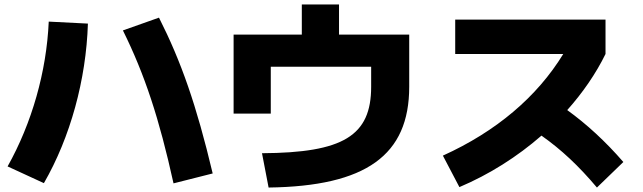

<svg xmlns="http://www.w3.org/2000/svg" viewBox="-20 -800 2852 852"><path d="M750 13.7 923.8 -30.3C851.6 -334 784.2 -526.4 685.5 -721.7L525.4 -665C622.1 -469.7 686.5 -274.4 750 13.7ZM13.7 -61.5 174.8 12.7C292 -190.4 362.3 -446.3 370.1 -695.3L196.3 -704.1C186.5 -481.4 121.1 -252.9 13.7 -61.5Z M1142.6 -120.1 1171.9 32.2C1604.5 26.4 1795.9 -111.3 1795.9 -415V-646.5H1484.4V-780.3H1319.3V-646.5H1016.6V-295.9H1181.6V-503.9H1627V-415C1627 -197.3 1502.9 -122.1 1142.6 -120.1Z M1945.3 -109.4 2018.6 30.3C2151.4 -25.9 2275.4 -104.5 2382.8 -198.2C2470.7 -136.2 2547.4 -64.5 2628.9 32.2L2746.1 -81.1C2666.5 -172.9 2583.5 -249 2497.1 -311.5C2565.9 -388.7 2624 -472.7 2667 -560.5V-712.9H2000V-560.5H2479.5C2362.8 -369.6 2181.2 -216.3 1945.3 -109.4Z"/></svg>

Font: Pretendard Black
Style: Regular
Weight: 900
Designer: Base glyphs from Inter by Rasmus Andersson; Hangeul glyphs from Noto Sans CJK(Source Han Sans) by Jang Soo-young and Kan
Foundry: Kil Hyung-jin
Version: Version 1.309;Glyphs 3.2 (3225)